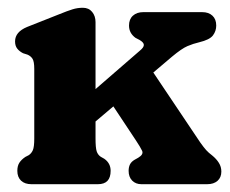

<svg xmlns="http://www.w3.org/2000/svg" viewBox="-20 -472 589 492"><path d="M60.5 0Q43.6 0 34 -9Q24.4 -18.1 24.4 -34.3Q24.4 -47 29.7 -55.1Q35 -63.2 45 -69.9L53.7 -74.4Q60.5 -78.9 64.2 -87.2Q67.8 -95.6 67.8 -117V-295.4Q67.8 -314.3 63.3 -321.4Q58.7 -328.5 50.4 -332L39.1 -335.6Q29.8 -340.3 24.2 -347.4Q18.6 -354.4 18.6 -366Q18.6 -390.1 49.4 -402.9L133.3 -436.1Q152.6 -444 165.5 -448Q178.4 -452.1 192.3 -452.1Q207.4 -452.1 216.1 -441.5Q224.8 -431 224.8 -415.3V-117Q224.8 -93.6 227.7 -84.4Q230.7 -75.3 238 -70.4L247.3 -65.1Q263.5 -53.7 263.5 -34.3Q263.5 0 231 0ZM175.7 -201.2 338.2 -342Q348.8 -350.6 348.6 -357Q348.4 -363.4 337.3 -369.8L327.1 -375.1Q318.8 -381.2 314.7 -389Q310.6 -396.7 310.6 -406.6Q310.6 -422.8 320.6 -431.8Q330.6 -440.9 347.2 -440.9H498.1Q514.7 -440.9 524.4 -431.8Q534.1 -422.8 534.1 -406.6Q534.1 -392.5 525.7 -381.3Q517.3 -370.1 490.6 -363.7Q475 -360.1 460.3 -353.8Q445.6 -347.5 420.8 -326.8L198.4 -138.3ZM346.3 -325.8 493.3 -106.7Q502.1 -94.3 508.3 -87.4Q514.6 -80.5 523.4 -73.9Q534.7 -64.7 540.9 -54.6Q547.2 -44.6 547.2 -32.3Q547.2 -17.3 537.4 -8.6Q527.6 0 511 0H342.2Q327.9 0 318.7 -9.2Q309.6 -18.5 309.6 -34.3Q309.6 -43.8 313.1 -50.8Q316.7 -57.8 324.8 -62.5L334.2 -67.8Q348.5 -76.3 344.1 -85.7Q339.6 -95.2 328.7 -111.6L245.4 -237.2Z"/></svg>

Font: Fraunces 144pt S100 Black
Style: Regular
Weight: 900
Version: Version 1.000